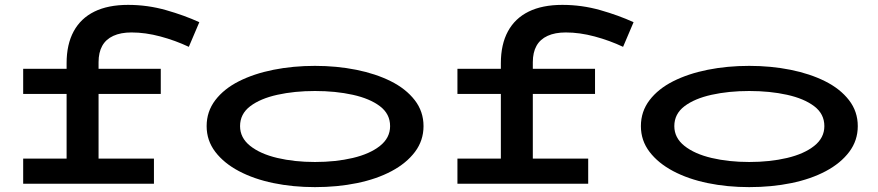

<svg xmlns="http://www.w3.org/2000/svg" viewBox="-20 -753 3600 787"><path d="M253 -54V-494Q253 -571 282 -624.5Q311 -678 367 -705.5Q423 -733 505 -733Q585 -733 660.5 -711.5Q736 -690 797 -662L754 -561Q699 -587 637.5 -603.5Q576 -620 519 -620Q475 -620 444.5 -606Q414 -592 399 -565Q384 -538 384 -498V-54ZM75 0V-103H611V0ZM75 -368V-471H639V-368Z M1271 14Q1181 14 1101 -2.5Q1021 -19 959.5 -51.5Q898 -84 862.5 -130.5Q827 -177 827 -236Q827 -296 862.5 -342.5Q898 -389 959.5 -420Q1021 -451 1101 -467Q1181 -483 1271 -483Q1360 -483 1440 -467Q1520 -451 1582 -420Q1644 -389 1680 -342.5Q1716 -296 1716 -236Q1716 -177 1681 -130.5Q1646 -84 1585 -51.5Q1524 -19 1443.5 -2.5Q1363 14 1271 14ZM1271 -89Q1356 -89 1426 -105.5Q1496 -122 1537.5 -155Q1579 -188 1579 -236Q1579 -286 1537.5 -317.5Q1496 -349 1426 -364.5Q1356 -380 1271 -380Q1187 -380 1117 -364.5Q1047 -349 1005.5 -317.5Q964 -286 964 -236Q964 -188 1005.5 -155Q1047 -122 1117 -105.5Q1187 -89 1271 -89Z M2033 -54V-494Q2033 -571 2062 -624.5Q2091 -678 2147 -705.5Q2203 -733 2285 -733Q2365 -733 2440.5 -711.5Q2516 -690 2577 -662L2534 -561Q2479 -587 2417.5 -603.5Q2356 -620 2299 -620Q2255 -620 2224.5 -606Q2194 -592 2179 -565Q2164 -538 2164 -498V-54ZM1855 0V-103H2391V0ZM1855 -368V-471H2419V-368Z M3051 14Q2961 14 2881 -2.5Q2801 -19 2739.5 -51.5Q2678 -84 2642.5 -130.5Q2607 -177 2607 -236Q2607 -296 2642.5 -342.5Q2678 -389 2739.5 -420Q2801 -451 2881 -467Q2961 -483 3051 -483Q3140 -483 3220 -467Q3300 -451 3362 -420Q3424 -389 3460 -342.5Q3496 -296 3496 -236Q3496 -177 3461 -130.5Q3426 -84 3365 -51.5Q3304 -19 3223.5 -2.5Q3143 14 3051 14ZM3051 -89Q3136 -89 3206 -105.5Q3276 -122 3317.5 -155Q3359 -188 3359 -236Q3359 -286 3317.5 -317.5Q3276 -349 3206 -364.5Q3136 -380 3051 -380Q2967 -380 2897 -364.5Q2827 -349 2785.5 -317.5Q2744 -286 2744 -236Q2744 -188 2785.5 -155Q2827 -122 2897 -105.5Q2967 -89 3051 -89Z"/></svg>

Font: BioRhyme Expanded SemiBold
Style: Regular
Weight: 600
Width: 7
Designer: Aoife Mooney
Foundry: Aoife Mooney Type
Version: Version 1.600;gftools[0.9.33]